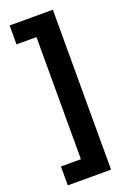

<svg xmlns="http://www.w3.org/2000/svg" viewBox="-165 -770 661 984"><g transform="rotate(-20 165.5 -278.0)"><path d="M260.7 158.2H24.9V55.2H133.8V-610.8H24.9V-713.9H260.7Z"/></g></svg>

Font: Nokora
Style: Bold
Weight: 700
Designer: Danh Hong
Version: Version 8.000; ttfautohint (v1.8.3)